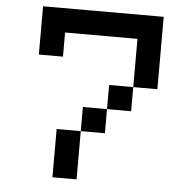

<svg xmlns="http://www.w3.org/2000/svg" viewBox="-58 -933 991 991"><g transform="rotate(5 437.5 -437.5)"><path d="M125 -875H750V-500H625V-750H250V-625H125ZM625 -500V-375H500V-500ZM500 -375V-250H375V-375ZM375 -250V0H250V-250Z"/></g></svg>

Font: Dogica Pixel
Style: Regular
Weight: 400
Designer: Roberto Mocci
Version: Version 001.000